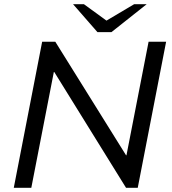

<svg xmlns="http://www.w3.org/2000/svg" viewBox="-20 -900 823 920"><path d="M46 0 182 -700H245L584 -156H586L692 -700H776L640 0H584L240 -555H238L130 0ZM447 -746 473 -791 623 -880H683L514 -746ZM447 -746 330 -880H382L507 -789L514 -746Z"/></svg>

Font: REM Light
Style: Italic
Weight: 300
Italic angle: -11°
Designer: Octavio Pardo
Foundry: Ashler Design
Version: Version 1.005;gftools[0.9.28]